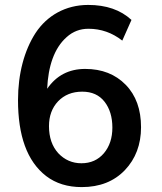

<svg xmlns="http://www.w3.org/2000/svg" viewBox="-20 -744 653 775"><path d="M308.6 -85C272 -85 240.7 -98.6 215.3 -125.5C190.4 -152.8 177.7 -189.5 177.7 -234.9C177.7 -275.4 189.9 -309.1 214.4 -335C239.3 -360.8 271.5 -374 312 -374C351.1 -374 380.9 -360.4 401.9 -333.5C422.9 -306.6 433.6 -271.5 433.6 -229C433.6 -187.5 422.4 -152.8 399.4 -125.5C376.5 -98.6 346.2 -85 308.6 -85ZM310.1 11.2C382.3 11.2 440.4 -11.7 483.9 -57.1C527.3 -102.5 549.3 -160.6 549.3 -230.5C549.3 -302.2 528.8 -359.4 487.3 -401.9C445.8 -444.3 391.6 -465.8 323.7 -465.8C258.3 -465.8 207 -439 170.4 -385.7C174.3 -476.1 198.7 -549.8 249 -594.2C273.9 -616.7 303.2 -627.9 336.9 -627.9C387.7 -627.9 433.1 -611.8 473.6 -580.1L510.7 -663.6C466.8 -704.1 408.7 -724.1 335.9 -724.1C244.6 -724.1 169.9 -681.2 123.5 -610.8C78.1 -540.5 52.7 -446.8 52.7 -339.8C52.7 -197.8 88.4 -93.3 166.5 -33.2C205.6 -3.4 253.4 11.2 310.1 11.2Z"/></svg>

Font: Ride SemiBold
Style: Regular
Weight: 600
Version: Version 3.000